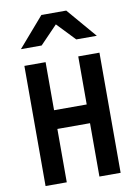

<svg xmlns="http://www.w3.org/2000/svg" viewBox="-106 -1074 812 1141"><g transform="rotate(-10 300.0 -503.0)"><path d="M74 -725H202V-435H399V-725H527V0H399V-322H202V0H74ZM226 -1005.5H376L529 -826.5H405L301 -935.5L196 -826.5H71Z"/></g></svg>

Font: JuliaMono
Style: Bold
Weight: 700
Monospace: yes
Designer: cormullion
Foundry: corm
Version: Version 0.055; ttfautohint (v1.8.4)